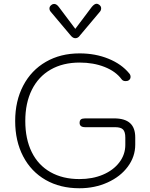

<svg xmlns="http://www.w3.org/2000/svg" viewBox="-20 -995 803 1025"><path d="M61 -349Q61 -456 104 -538Q147 -620 225 -665Q303 -710 405 -710Q489 -710 559 -681.5Q629 -653 670 -603Q677 -595 677 -585Q677 -573 668 -567Q662 -562 651 -562Q636 -562 629 -572Q598 -614 538.5 -637.5Q479 -661 405 -661Q316 -661 250.5 -623.5Q185 -586 150 -515.5Q115 -445 115 -349Q115 -253 149.5 -183Q184 -113 249.5 -76Q315 -39 404 -39Q474 -39 529.5 -62.5Q585 -86 617 -128Q649 -170 649 -222V-260Q649 -291 637 -303.5Q625 -316 595 -316H435Q405 -316 405 -339Q405 -352 412 -357.5Q419 -363 435 -363H589Q646 -363 674 -338Q702 -313 702 -261V-223Q702 -159 662.5 -105.5Q623 -52 554.5 -21Q486 10 404 10Q301 10 223.5 -34.5Q146 -79 103.5 -160.5Q61 -242 61 -349ZM357 -806 251 -932Q244 -940 244 -950Q244 -961 255 -969Q261 -974 269 -974Q282 -974 294 -958L382 -841L470 -958Q484 -975 496 -975Q502 -975 509 -970Q520 -962 520 -951Q520 -940 513 -932L407 -806Q397 -791 382 -791Q369 -791 357 -806Z"/></svg>

Font: Kodchasan ExtraLight
Style: Regular
Weight: 275
Version: Version 1.000; ttfautohint (v1.6)